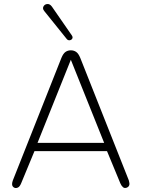

<svg xmlns="http://www.w3.org/2000/svg" viewBox="-20 -926 703 954"><path d="M44 -30 285 -638Q294 -660 305.5 -668Q317 -676 332 -676Q347 -676 358.5 -668Q370 -660 379 -638L620 -30Q622 -23 623 -16Q624 -9 621 -3Q618 3 611 6Q599 11 591 4Q583 -3 578 -15L508 -184L536 -175H126L155 -184L85 -15Q78 2 68.5 6Q59 10 52 7Q47 5 43.5 0.5Q40 -4 40 -11.5Q40 -19 44 -30ZM164 -210 141 -216H521L500 -210L332 -629ZM238 -893 337 -750Q343 -741 339 -734Q335 -727 326 -726Q317 -725 311 -733L200 -871Q190 -883 196 -894Q202 -905 215 -906Q228 -907 238 -893Z"/></svg>

Font: SN Pro Thin
Style: Regular
Weight: 200
Designer: Tobias Whetton
Foundry: Supernotes
Version: Version 1.003;Glyphs 3.3 (3324)